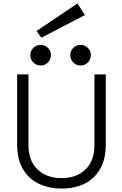

<svg xmlns="http://www.w3.org/2000/svg" viewBox="-20 -1094 713 1120"><path d="M339 6Q268 6 209 -21Q151 -47 115.5 -104.5Q80 -162 80 -250V-660H146V-250Q146 -155 199.5 -105Q253 -55 339 -55Q425 -55 478 -105Q531 -155 531 -250V-660H597V-250Q597 -163 562 -105Q527 -47 469 -20.5Q411 6 339 6ZM450 -712Q425 -712 407.5 -729.5Q390 -747 390 -773Q390 -797 407.5 -814.5Q425 -832 450 -832Q475 -832 492.5 -814.5Q510 -797 510 -773Q510 -747 492.5 -729.5Q475 -712 450 -712ZM217 -712Q192 -712 174.5 -729.5Q157 -747 157 -773Q157 -797 174.5 -814.5Q192 -832 217 -832Q242 -832 259.5 -814.5Q277 -797 277 -773Q277 -747 259.5 -729.5Q242 -712 217 -712ZM221 -874 193 -913 432 -1074 475 -1006Z"/></svg>

Font: Lil Grotesk
Style: Regular
Weight: 400
Designer: Bastien Sozeau
Foundry: NBR — Bastien Sozeau
Version: Version 4.002; ttfautohint (v1.8.4.7-5d5b)